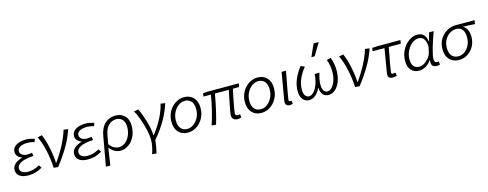

<svg xmlns="http://www.w3.org/2000/svg" viewBox="-28 -1834 7714 3034"><g transform="rotate(-15 3828.5 -316.5)"><path d="M23 -122Q23 -184 69 -223Q115 -262 188 -283V-287Q148 -300 121.5 -329Q95 -358 95 -399Q95 -466 156.5 -505.5Q218 -545 315 -545Q352 -545 384.5 -539Q417 -533 460 -520L442 -469Q408 -480 382 -484Q356 -488 324 -488Q254 -488 209.5 -463Q165 -438 165 -394Q165 -358 198.5 -334Q232 -310 278 -310Q322 -310 360 -318L369 -263Q231 -256 163 -221.5Q95 -187 95 -131Q95 -91 130 -67.5Q165 -44 221 -44Q273 -44 313.5 -55Q354 -66 414 -97L445 -51Q380 -14 328 -0.5Q276 13 207 13Q125 13 74 -23Q23 -59 23 -122Z M510 -531 582 -545Q624 -450 652 -315.5Q680 -181 685 -68H691Q770 -177 836.5 -303Q903 -429 936 -541L1009 -531Q964 -396 888 -266Q812 -136 701 7L629 0Q622 -148 591 -287.5Q560 -427 510 -531Z M997 -122Q997 -184 1043 -223Q1089 -262 1162 -283V-287Q1122 -300 1095.5 -329Q1069 -358 1069 -399Q1069 -466 1130.5 -505.5Q1192 -545 1289 -545Q1326 -545 1358.5 -539Q1391 -533 1434 -520L1416 -469Q1382 -480 1356 -484Q1330 -488 1298 -488Q1228 -488 1183.5 -463Q1139 -438 1139 -394Q1139 -358 1172.5 -334Q1206 -310 1252 -310Q1296 -310 1334 -318L1343 -263Q1205 -256 1137 -221.5Q1069 -187 1069 -131Q1069 -91 1104 -67.5Q1139 -44 1195 -44Q1247 -44 1287.5 -55Q1328 -66 1388 -97L1419 -51Q1354 -14 1302 -0.5Q1250 13 1181 13Q1099 13 1048 -23Q997 -59 997 -122Z M1783 -545Q1875 -545 1933.5 -488Q1992 -431 1992 -323Q1992 -226 1954.5 -149.5Q1917 -73 1855 -30Q1793 13 1722 13Q1675 13 1630 -10.5Q1585 -34 1546 -83L1542 -59Q1516 96 1503 197H1431L1516 -282Q1539 -414 1610 -479.5Q1681 -545 1783 -545ZM1919 -324Q1919 -402 1881 -444Q1843 -486 1780 -486Q1710 -486 1656 -435Q1602 -384 1582 -273L1558 -138Q1596 -85 1636 -65.5Q1676 -46 1710 -46Q1766 -46 1814 -82.5Q1862 -119 1890.5 -182.5Q1919 -246 1919 -324Z M2230 -26Q2230 -101 2208 -198Q2186 -295 2152.5 -385.5Q2119 -476 2086 -531L2158 -545Q2203 -454 2240.5 -330Q2278 -206 2286 -89H2291Q2470 -318 2523 -541L2596 -531Q2553 -395 2483.5 -272.5Q2414 -150 2293 -6Q2290 42 2279.5 100Q2269 158 2256 203L2187 195Q2205 145 2217.5 86Q2230 27 2230 -26Z M2614 -219Q2614 -311 2655 -385.5Q2696 -460 2763.5 -502.5Q2831 -545 2905 -545Q3000 -545 3058 -484Q3116 -423 3116 -313Q3116 -221 3075 -146Q3034 -71 2967 -29Q2900 13 2825 13Q2731 13 2672.5 -48Q2614 -109 2614 -219ZM3045 -311Q3045 -397 3006.5 -441.5Q2968 -486 2901 -486Q2847 -486 2797.5 -450Q2748 -414 2717.5 -353Q2687 -292 2687 -221Q2687 -135 2725.5 -90.5Q2764 -46 2830 -46Q2885 -46 2934.5 -82Q2984 -118 3014.5 -179Q3045 -240 3045 -311Z M3547 -77Q3547 -101 3559 -165.5Q3571 -230 3595 -347L3621 -474H3394Q3344 -189 3284 7L3213 0Q3251 -113 3281 -237Q3311 -361 3328 -474H3206L3214 -527L3294 -532H3800L3789 -474H3689Q3664 -370 3640 -239Q3616 -108 3616 -87Q3616 -68 3628 -58.5Q3640 -49 3661 -49Q3667 -49 3693 -55L3699 -1Q3672 10 3640 10Q3595 10 3571 -12.5Q3547 -35 3547 -77Z M3816 -219Q3816 -311 3857 -385.5Q3898 -460 3965.5 -502.5Q4033 -545 4107 -545Q4202 -545 4260 -484Q4318 -423 4318 -313Q4318 -221 4277 -146Q4236 -71 4169 -29Q4102 13 4027 13Q3933 13 3874.5 -48Q3816 -109 3816 -219ZM4247 -311Q4247 -397 4208.5 -441.5Q4170 -486 4103 -486Q4049 -486 3999.5 -450Q3950 -414 3919.5 -353Q3889 -292 3889 -221Q3889 -135 3927.5 -90.5Q3966 -46 4032 -46Q4087 -46 4136.5 -82Q4186 -118 4216.5 -179Q4247 -240 4247 -311Z M4421 -58Q4421 -69 4425 -93L4500 -532H4572L4564 -489Q4534 -330 4512 -209.5Q4490 -89 4490 -70Q4490 -50 4513 -50Q4524 -50 4534 -53L4541 1Q4516 10 4491 10Q4459 10 4440 -7.5Q4421 -25 4421 -58Z M4666 -174Q4666 -269 4706.5 -365Q4747 -461 4815 -544L4877 -516Q4810 -436 4773 -348.5Q4736 -261 4736 -179Q4736 -113 4760 -79.5Q4784 -46 4820 -46Q4858 -46 4896 -82.5Q4934 -119 4961.5 -191.5Q4989 -264 4997 -365H5075Q5040 -256 5040 -182Q5040 -115 5061 -80.5Q5082 -46 5121 -46Q5160 -46 5195.5 -82Q5231 -118 5253.5 -183Q5276 -248 5276 -328Q5276 -433 5239 -528L5308 -543Q5346 -439 5346 -332Q5346 -230 5316 -151.5Q5286 -73 5235.5 -30Q5185 13 5125 13Q5067 13 5034 -25.5Q5001 -64 4997 -137H4993Q4958 -63 4910.5 -25Q4863 13 4806 13Q4748 13 4707 -34Q4666 -81 4666 -174ZM5105 -836H5180L5185 -828L5069 -634H5015Z M5441 -531 5513 -545Q5555 -450 5583 -315.5Q5611 -181 5616 -68H5622Q5701 -177 5767.5 -303Q5834 -429 5867 -541L5940 -531Q5895 -396 5819 -266Q5743 -136 5632 7L5560 0Q5553 -148 5522 -287.5Q5491 -427 5441 -531Z M6100 -59Q6100 -71 6104 -93L6168 -474H5974L5981 -527L6061 -532H6444L6435 -474H6238Q6206 -311 6187 -200Q6168 -89 6168 -70Q6168 -60 6176 -55Q6184 -50 6196 -50Q6209 -50 6237 -54L6241 1Q6223 5 6207.5 7.5Q6192 10 6174 10Q6139 10 6119.5 -7Q6100 -24 6100 -59Z M6430 -192Q6430 -289 6472.5 -370Q6515 -451 6582.5 -498Q6650 -545 6720 -545Q6784 -545 6822 -509.5Q6860 -474 6871 -399H6876L6913 -532H6988Q6937 -391 6903.5 -274Q6870 -157 6870 -102Q6870 -46 6915 -46Q6930 -46 6942 -51L6948 5Q6924 13 6898 13Q6811 13 6811 -68V-104H6807Q6772 -49 6718 -18Q6664 13 6608 13Q6528 13 6479 -39Q6430 -91 6430 -192ZM6826 -223 6847 -316Q6839 -485 6728 -485Q6674 -485 6621.5 -445.5Q6569 -406 6536 -339.5Q6503 -273 6503 -197Q6503 -121 6536 -84Q6569 -47 6626 -47Q6667 -47 6709.5 -73Q6752 -99 6784 -140Q6816 -181 6826 -223Z M7048 -220Q7048 -313 7091.5 -384Q7135 -455 7204 -493.5Q7273 -532 7349 -532H7657L7647 -470Q7567 -477 7460 -479V-475Q7498 -450 7520 -404.5Q7542 -359 7542 -292Q7542 -208 7504.5 -138Q7467 -68 7402.5 -27.5Q7338 13 7263 13Q7203 13 7154 -12.5Q7105 -38 7076.5 -90.5Q7048 -143 7048 -220ZM7473 -302Q7473 -381 7439.5 -427Q7406 -473 7343 -473Q7285 -473 7233.5 -441Q7182 -409 7151 -351.5Q7120 -294 7120 -221Q7120 -132 7160 -89Q7200 -46 7267 -46Q7322 -46 7369.5 -81Q7417 -116 7445 -174.5Q7473 -233 7473 -302Z"/></g></svg>

Font: Nebula Sans Book
Style: Regular
Weight: 400
Italic angle: -9°
Designer: Paul D. Hunt for Adobe (as Source Sans)
Foundry: Nebula Entertainment & Broadcasting LLC
Version: Version 1.010